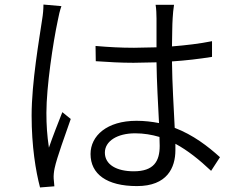

<svg xmlns="http://www.w3.org/2000/svg" viewBox="-20 -789 1040 844"><path d="M250 -762 171 -769C171 -749 169 -725 165 -702C153 -619 119 -428 119 -281C119 -146 137 -37 156 35L219 30C218 20 217 6 216 -4C215 -16 217 -35 220 -49C230 -97 268 -199 291 -266L254 -296C237 -253 211 -187 195 -140C187 -194 184 -239 184 -293C184 -407 213 -601 234 -699C237 -717 244 -746 250 -762ZM681 -187 682 -148C682 -80 656 -36 568 -36C493 -36 441 -65 441 -118C441 -169 496 -203 574 -203C612 -203 647 -197 681 -187ZM745 -768H664C667 -751 668 -725 668 -707V-581L569 -579C510 -579 457 -582 400 -587L401 -520C459 -516 510 -513 567 -513L668 -515C669 -431 675 -327 679 -248C648 -254 615 -258 580 -258C450 -258 378 -192 378 -112C378 -24 449 29 582 29C715 29 751 -52 751 -129V-157C805 -128 856 -87 908 -38L947 -98C894 -146 829 -196 748 -227C744 -314 737 -418 736 -519C797 -523 856 -530 912 -539V-608C858 -597 798 -590 736 -585C737 -632 737 -681 739 -709C740 -728 742 -748 745 -768Z"/></svg>

Font: Noto Sans HK DemiLight
Style: Regular
Weight: 350
Designer: Ryoko NISHIZUKA 西塚涼子 (kana, bopomofo & ideographs); Paul D. Hunt (Latin, Greek & Cyrillic); Sandoll Communications 산돌커뮤니
Foundry: Adobe
Version: Version 2.004;hotconv 1.0.118;makeotfexe 2.5.65603